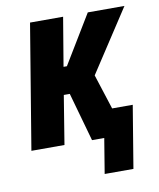

<svg xmlns="http://www.w3.org/2000/svg" viewBox="-77 -582 654 789"><g transform="rotate(-10 250.0 -187.0)"><path d="M416 146H296L320 0H269L212 -203H187L154 0H16L102 -520H240L206 -317H220L343 -520H496L326 -260L373 -114H459Z"/></g></svg>

Font: Iosevka Heavy Oblique
Style: Regular
Weight: 900
Italic angle: -9°
Monospace: yes
Designer: Belleve Invis
Foundry: Belleve Invis
Version: Version 32.5.0; ttfautohint (v1.8.4)